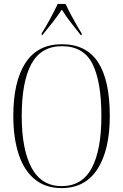

<svg xmlns="http://www.w3.org/2000/svg" viewBox="-20 -951 630 981"><path d="M295 10Q212 10 157 -35.5Q102 -81 75 -164Q48 -247 48 -359Q48 -534 110 -629.5Q172 -725 296 -725Q421 -725 481 -633Q541 -541 541 -358Q541 -186 478.5 -88Q416 10 295 10ZM295 0Q399 0 448.5 -92Q498 -184 498 -358Q498 -534 452.5 -624.5Q407 -715 296 -715Q190 -715 140.5 -624.5Q91 -534 91 -358Q91 -187 141.5 -93.5Q192 0 295 0ZM193 -781Q212 -810 235.5 -853.5Q259 -897 275 -931H315Q325 -909 339.5 -881.5Q354 -854 369 -827.5Q384 -801 397 -781V-771H393Q367 -804 341.5 -836.5Q316 -869 296 -902Q273 -868 249 -837Q225 -806 196 -771H193Z"/></svg>

Font: Noto Serif Display Condensed ExtraLight
Style: Regular
Weight: 200
Width: 3
Designer: Monotype Design Team
Foundry: Monotype Imaging Inc.
Version: Version 2.009